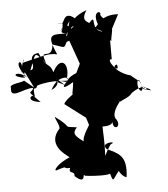

<svg xmlns="http://www.w3.org/2000/svg" viewBox="-73 -654 787 901"><g transform="rotate(-5 320.0 -203.0)"><path d="M47 -300C40 -291 -27 -291 -17 -271C-26 -213 42 -265 87 -262C77 -230 46 -262 116 -193C36 -203 83 -241 92 -217C82 -287 98 -240 106 -271C181 -295 250 -278 252 -283C219 -253 223 -240 276 -273C273 -221 247 -181 309 -238C267 -219 217 -177 228 -172L322 -101L333 -66C321 -43 270 23 330 27C329 -15 287 -43 317 19C257 -21 251 -33 275 -60C199 -71 265 -54 176 -118C177 -105 194 -83 194 -62C129 7 206 60 229 77C170 102 147 135 162 133C239 108 166 137 258 124C211 81 178 107 232 117C207 162 250 137 244 167C300 218 280 148 293 170C366 179 425 175 410 166C425 217 420 202 453 161C443 130 452 182 487 194C502 89 454 78 406 54C382 28 422 23 436 25C429 48 440 -2 396 85C400 22 395 -29 395 -53C453 -52 445 -77 450 -96C425 -28 487 -33 465 -78C431 -110 502 -182 515 -196L397 -145C475 -141 474 -182 494 -159C478 -164 517 -171 539 -190C543 -202 614 -242 617 -209C569 -223 620 -238 591 -203C561 -220 583 -308 597 -213L638 -202C619 -224 588 -212 593 -243C585 -252 566 -264 547 -281C514 -287 450 -330 488 -337C504 -280 431 -370 466 -364V-480L514 -572C434 -576 420 -533 401 -518C439 -486 417 -526 471 -448C473 -481 491 -515 469 -524C489 -494 419 -568 430 -506C454 -592 454 -533 430 -576C442 -601 374 -599 433 -497C372 -511 418 -590 375 -542C370 -550 335 -554 368 -604C346 -597 311 -576 311 -570C255 -616 260 -540 244 -555C269 -542 189 -563 253 -550C236 -493 250 -497 241 -519C257 -547 210 -500 278 -503C198 -502 165 -517 213 -409C172 -420 133 -403 46 -383C64 -400 54 -423 36 -335C67 -417 -17 -399 66 -310C23 -356 -28 -325 51 -313C75 -350 31 -284 54 -339L92 -263ZM324 -322C252 -308 226 -260 266 -271C170 -297 179 -289 236 -263C166 -324 239 -274 172 -245C209 -321 272 -291 248 -291C270 -366 224 -401 188 -327C174 -376 158 -344 126 -423C59 -418 120 -352 81 -345C116 -433 104 -433 158 -371C126 -459 186 -373 195 -457C265 -435 241 -427 277 -494C224 -480 293 -486 267 -482C245 -506 332 -560 289 -522C300 -522 223 -582 259 -521L284 -560L259 -462L275 -468L315 -356L279 -281Z"/></g></svg>

Font: Hussar Lance
Style: Regular
Weight: 700
Foundry: Cannot Into Space Fonts, PlusOne Fonts
Version: Version 2.27